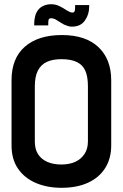

<svg xmlns="http://www.w3.org/2000/svg" viewBox="-20 -884 586 915"><path d="M338 -860V-852Q338 -843 336.5 -833.5Q335 -824 324 -824Q318 -824 309.5 -828.5Q301 -833 296 -836Q286 -842 280 -846Q274 -850 265 -854Q249 -862 231.5 -863.5Q214 -865 197 -860Q177 -854 165 -840.5Q153 -827 148 -809Q143 -791 143 -771V-763H210V-771Q210 -782 211.5 -789.5Q213 -797 225 -797Q230 -797 237.5 -794.5Q245 -792 252 -787Q257 -784 269 -776.5Q281 -769 285 -767Q294 -763 303.5 -760Q313 -757 323 -757Q364 -757 384.5 -786Q405 -815 405 -852V-860ZM35 -502V-191Q35 -125 66 -80Q97 -35 151 -12Q205 11 273 11Q347 11 400 -13.5Q453 -38 481.5 -83.5Q510 -129 510 -191V-501Q510 -602 449 -659.5Q388 -717 275 -717Q162 -717 98.5 -661.5Q35 -606 35 -502ZM146 -209V-473Q146 -519 160.5 -547.5Q175 -576 203 -589Q231 -602 273 -602Q318 -602 346 -588.5Q374 -575 386.5 -547Q399 -519 399 -473V-210Q399 -175 383 -150.5Q367 -126 339 -113Q311 -100 272 -100Q234 -100 205.5 -112.5Q177 -125 161.5 -149Q146 -173 146 -209Z"/></svg>

Font: Advent Pro Expanded
Style: Bold
Weight: 700
Width: 7
Designer: VivaRado, Andreas Kalpakidis
Foundry: VivaRado, Andreas Kalpakidis
Version: Version 3.000